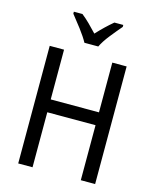

<svg xmlns="http://www.w3.org/2000/svg" viewBox="-136 -1035 909 1126"><g transform="rotate(15 318.5 -472.0)"><path d="M416 -944Q390 -922 367.5 -900.5Q345 -879 319 -851Q295 -877 270 -901.5Q245 -926 222 -944H170V-932Q196 -900 227.5 -858.5Q259 -817 277 -784H361Q377 -818 410.5 -860Q444 -902 470 -932V-944ZM552 -714H465V-412H172V-714H85V0H172V-334H465V0H552Z"/></g></svg>

Font: Noto Sans UI SemiCondensed
Style: Regular
Weight: 400
Width: 4
Designer: Monotype Design Team
Foundry: Monotype Imaging Inc.
Version: 1.001